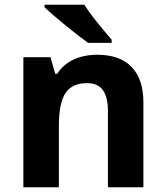

<svg xmlns="http://www.w3.org/2000/svg" viewBox="-20 -786 697 806"><path d="M582 0H433.1V-318.8Q433.1 -377.9 412.1 -407.5Q391.1 -437 345.2 -437Q282.7 -437 254.9 -395.3Q227.1 -353.5 227.1 -256.8V0H78.1V-545.9H191.9L211.9 -476.1H220.2Q245.1 -515.6 288.8 -535.9Q332.5 -556.2 388.2 -556.2Q483.4 -556.2 532.7 -504.6Q582 -453.1 582 -356ZM350.1 -606Q319.3 -627.4 259.8 -675.5Q200.2 -723.6 167 -755.9V-766.1H334Q364.7 -716.8 448.7 -619.1V-606Z"/></svg>

Font: Zoram GWebM
Style: Bold
Weight: 700
Foundry: Ascender Corporation
Version: Version 1.000